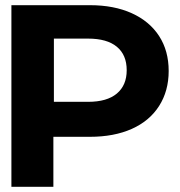

<svg xmlns="http://www.w3.org/2000/svg" viewBox="-20 -721 696 741"><path d="M631 -447Q631 -370 594 -312Q557 -254 488.5 -223.5Q420 -193 327 -193H186V0H24V-701H327Q420 -701 488.5 -670Q557 -639 594 -582Q631 -525 631 -447ZM469 -450Q469 -509 431 -540.5Q393 -572 320 -572H188V-328H320Q393 -328 431 -360Q469 -392 469 -450Z"/></svg>

Font: Montserrat GRBold
Style: Regular
Weight: 700
Designer: Julieta Ulanovsky
Foundry: Julieta Ulanovsky
Version: Version 1.00 May 29, 2023, initial release